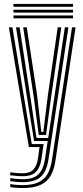

<svg xmlns="http://www.w3.org/2000/svg" viewBox="-20 -737 418 962"><path d="M92.8 205.2Q75.8 205.2 59.2 203.9Q42.8 202.5 31.2 200V185.2Q45.2 187.8 61.6 189.1Q78 190.5 92.8 190.5Q143 190.5 173 176.1Q203 161.8 218.4 134.1Q233.8 106.5 240 66.8L340.8 -600H358.5L257.5 69.5Q251 112.8 233.9 143.1Q216.8 173.5 183.1 189.4Q149.5 205.2 92.8 205.2ZM92.8 146Q81.2 146 66 144.9Q50.8 143.8 31.2 141.2V126.5Q52.2 129.2 67 130.2Q81.8 131.2 92.8 131.2Q129.5 131.2 147.1 112.9Q164.8 94.5 170.5 55.2L178 0H124.8L24.5 -600H42.2L139.2 -15.2H198.5L187.8 58.2Q181.5 101.8 160.5 123.9Q139.5 146 92.8 146ZM92.8 175.8Q79.5 175.8 63.2 174.5Q47 173.2 31.2 170.8V155.8Q49.2 158.2 65 159.5Q80.8 160.8 92.8 160.8Q149 160.8 173.4 135.4Q197.8 110 205.2 61L219 -30.5H150.8L119.8 -220.8L60.2 -600H78.2L134.8 -233.5L162.8 -45.5H221.5L305 -600H322.8L222.5 63.8Q214 120 185.4 147.9Q156.8 175.8 92.8 175.8ZM174 -61 149.8 -245.8 96.2 -600H114.2L166.2 -257.5L187 -76H197.2L219.8 -259L269.2 -600H287L234.5 -239.5L210.8 -61ZM47.5 -702.8V-717.2H346V-702.8ZM47.5 -645V-659.5H346V-645ZM47.5 -674V-688.2H346V-674Z"/></svg>

Font: Big Shoulders Inline Text Thin Medium
Style: Regular
Weight: 500
Version: Version 2.002